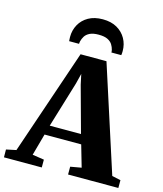

<svg xmlns="http://www.w3.org/2000/svg" viewBox="-176 -1095 1021 1199"><g transform="rotate(15 334.0 -496.0)"><path d="M28 -64 260 -745.5H427.5L648 -62.5L704 -50.5V0H379V-50.5L450 -63L409.5 -203H172.5L133.5 -62L209 -50.5V0H-35.5L-36 -50.5ZM391.5 -265 310 -562.5 296 -628 279.5 -562 189.5 -265ZM338.5 -992.5Q393 -992.5 430.8 -970.8Q468.5 -949 488.8 -912.8Q509 -876.5 509 -833Q509 -825 508.5 -818.8Q508 -812.5 507 -806H443Q443 -809 443 -813.2Q443 -817.5 441.5 -822.5Q437.5 -839.5 427.5 -855.8Q417.5 -872 396.5 -882.5Q375.5 -893 338.5 -893Q302 -893 281 -882.5Q260 -872 250 -855.8Q240 -839.5 236 -822.5Q235 -817.5 234.5 -813.2Q234 -809 234 -806H170Q169.5 -812.5 169 -819Q168.5 -825.5 168.5 -833.5Q168.5 -877 188.5 -913.2Q208.5 -949.5 246.5 -971Q284.5 -992.5 338.5 -992.5Z"/></g></svg>

Font: Merriweather 60pt Black
Style: Regular
Weight: 900
Version: Version 2.100